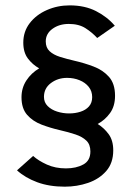

<svg xmlns="http://www.w3.org/2000/svg" viewBox="-20 -686 493 718"><path d="M410.2 -327.9Q410.2 -373.1 387.5 -398.6Q364.7 -424.1 330 -437.2Q295.3 -450.4 258.8 -458.7Q229.1 -465.6 204.5 -473.3Q179.9 -481.1 165.5 -494.5Q151.1 -507.9 151.1 -531.1Q151.1 -560 176.2 -578.2Q201.4 -596.5 237.2 -596.5Q274.7 -596.5 299.6 -580.6Q324.5 -564.7 343.5 -543.9L409.3 -589.7Q381.3 -622.9 339.2 -644.4Q297.2 -665.9 240.7 -665.9Q195 -665.9 155.3 -648.4Q115.6 -631 91.3 -599.6Q67.1 -568.2 67.1 -526.6Q67.1 -490 84.4 -467.1Q101.8 -444.2 126.5 -430.4Q97 -413.1 78.7 -385.2Q60.4 -357.2 60.4 -322.4Q60.4 -280.6 81.4 -256.5Q102.5 -232.5 135.6 -219.9Q168.6 -207.4 203.8 -199.3Q236.7 -191.8 262.3 -183.2Q287.9 -174.7 302.9 -160.2Q318 -145.8 318 -119.6Q318 -85.2 291.4 -70.8Q264.8 -56.3 226.6 -56.3Q187 -56.3 155.3 -70.6Q123.7 -84.9 103.9 -102.8L43.6 -49Q73.9 -21.4 119 -4.6Q164.2 12.1 222.2 12.1Q267.8 12.1 309.2 -2Q350.7 -16.2 377.1 -46.2Q403.5 -76.2 403.5 -123.8Q403.5 -160.9 386.3 -184.3Q369.1 -207.7 345.3 -222.4Q372.7 -237.2 391.4 -263Q410.2 -288.8 410.2 -327.9ZM324.7 -322.8Q324.7 -301.5 312.7 -288Q300.7 -274.5 281 -268.2Q261.4 -261.8 238.4 -261.8Q215.4 -261.8 193.7 -268.7Q172.1 -275.5 158.2 -289.4Q144.4 -303.2 144.4 -323.6Q144.4 -355.9 170.3 -375.3Q196.2 -394.8 230.8 -394.8Q256.1 -394.8 277.5 -386Q298.9 -377.3 311.8 -361.2Q324.7 -345 324.7 -322.8Z"/></svg>

Font: Estedad-VF-FD Black
Style: Regular
Weight: 900
Designer: Amin Abedi
Version: Version 4.000